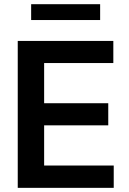

<svg xmlns="http://www.w3.org/2000/svg" viewBox="-20 -904 622 924"><path d="M65.4 -707H525.4V-600.6H192.4V-407.2H501V-300.8H192.4V-107.4H527.3V0H65.4ZM461.9 -807.6H129.9V-883.8H461.9Z"/></svg>

Font: Pretendard SemiBold
Style: Regular
Weight: 600
Designer: Base glyphs from Inter by Rasmus Andersson; Hangeul glyphs from Noto Sans CJK(Source Han Sans) by Jang Soo-young and Kan
Foundry: Kil Hyung-jin
Version: Version 1.309